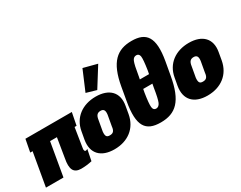

<svg xmlns="http://www.w3.org/2000/svg" viewBox="-126 -1176 2055 1636"><g transform="rotate(-30 902.0 -358.0)"><path d="M300.8 11.2C336.4 11.2 373 7.3 408.7 -1L430.7 -110.4C422.4 -104.5 418.5 -103 411.1 -103C405.8 -103 402.3 -106 400.4 -111.8C397.9 -117.2 397.9 -126 400.4 -137.7L430.2 -325.7H449.7L473.6 -448.2H17.1L-6.3 -325.7H17.1L-39.6 0H132.8L189 -325.7H256.3L225.6 -137.7C205.6 -34.7 228.5 9.8 300.8 11.2Z M630.9 9.8C763.2 9.8 860.4 -63 883.3 -189.9L896.5 -265.6C918 -387.2 846.2 -460 713.9 -460C582.5 -460 484.4 -387.2 462.9 -265.6L449.2 -189.9C427.2 -63 499.5 9.8 630.9 9.8ZM655.3 -113.3C626.5 -113.3 613.8 -124.5 618.2 -171.4L636.7 -275.4C642.6 -319.8 660.2 -334.5 689.5 -334.5C718.3 -334.5 731.9 -319.8 726.1 -275.4L707.5 -171.4C703.1 -124.5 684.6 -113.3 655.3 -113.3ZM754.9 -501.5 874 -691.9 739.3 -727.1 655.8 -530.3Z M1087.4 8.8C1234.4 8.8 1317.9 -66.4 1357.4 -294.4L1380.4 -423.3C1419.4 -645.5 1358.4 -718.3 1216.3 -718.3C1073.7 -718.3 985.8 -645.5 946.8 -423.3L924.3 -294.4C883.8 -66.4 940.4 8.8 1087.4 8.8ZM1111.3 -113.3C1093.3 -113.3 1082.5 -124 1080.1 -146C1077.6 -167.5 1081.5 -212.4 1092.3 -280.3L1098.6 -314H1189L1182.6 -280.3C1171.9 -211.4 1161.6 -166 1152.3 -145C1142.6 -124 1128.9 -113.3 1111.3 -113.3ZM1114.3 -398.4 1120.6 -431.6C1130.9 -497.1 1140.6 -540 1149.4 -561C1157.7 -582 1171.4 -592.3 1190.4 -592.3C1207.5 -592.3 1218.3 -582.5 1221.7 -563C1225.1 -543.5 1221.2 -499.5 1210.9 -431.6L1204.6 -398.4Z M1546.9 9.8C1679.2 9.8 1776.4 -63 1799.3 -189.9L1812.5 -265.6C1834 -387.2 1762.2 -460 1629.9 -460C1498.5 -460 1400.4 -387.2 1378.9 -265.6L1365.2 -189.9C1343.3 -63 1415.5 9.8 1546.9 9.8ZM1571.3 -113.3C1542.5 -113.3 1529.8 -124.5 1534.2 -171.4L1552.7 -275.4C1558.6 -319.8 1576.2 -334.5 1605.5 -334.5C1634.3 -334.5 1647.9 -319.8 1642.1 -275.4L1623.5 -171.4C1619.1 -124.5 1600.6 -113.3 1571.3 -113.3Z"/></g></svg>

Font: Roboto Flex Super Cond Black
Style: Italic
Weight: 900
Width: 3
Italic angle: -10°
Designer: Berlow after Robertson
Foundry: Google
Version: Version 3.200;Glyphs 3.3 (3311)